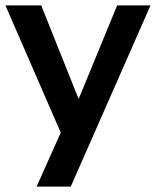

<svg xmlns="http://www.w3.org/2000/svg" viewBox="-24 -508 575 708"><path d="M408 -488H531L237 180H111L200 -19L-4 -488H128L266 -143Z"/></svg>

Font: wassup Sans
Style: Bold
Weight: 700
Version: Version 2.001